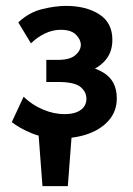

<svg xmlns="http://www.w3.org/2000/svg" viewBox="-20 -455 452 651"><path d="M124 176 109 -22H225L210 176ZM186 14Q128 14 86.5 -3.5Q45 -21 20 -41L60 -127Q89 -99 126 -83.5Q163 -68 198 -68Q234 -68 253.5 -82Q273 -96 273 -120Q273 -144 252.5 -160.5Q232 -177 177 -177H137V-252H177Q217 -252 235.5 -268Q254 -284 254 -303Q254 -321 237.5 -337.5Q221 -354 186 -354Q158 -354 131.5 -341Q105 -328 85 -308L42 -379Q78 -413 122.5 -424Q167 -435 204 -435Q272 -435 316.5 -406.5Q361 -378 361 -320Q361 -280 339.5 -253.5Q318 -227 283.5 -214Q249 -201 211 -201V-237Q283 -237 329.5 -209.5Q376 -182 376 -122Q376 -78 349.5 -47.5Q323 -17 280 -1.5Q237 14 186 14Z"/></svg>

Font: Ysabeau
Style: Bold
Weight: 700
Designer: Christian Thalmann (Catharsis Fonts)
Version: Version 2.000;gftools[0.9.27.dev2+g8671c4b]